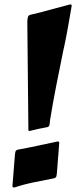

<svg xmlns="http://www.w3.org/2000/svg" viewBox="-20 -802 339 855"><path d="M260.7 -571.3Q245.1 -495.1 230.2 -419.2Q215.3 -343.3 202.6 -265.6Q201.7 -249.5 199.5 -243.2Q197.3 -236.8 188.5 -235.4Q169.4 -231.9 150.9 -228Q132.3 -224.1 111.8 -218.8Q107.9 -218.8 107.2 -220Q106.4 -221.2 106.4 -223.6L101.6 -706.1Q102.5 -721.7 105 -728Q107.4 -734.4 115.7 -736.3Q157.2 -745.6 199.7 -757.6Q242.2 -769.5 289.6 -781.7Q291 -782.2 293.9 -782.2Q299.3 -782.2 299.3 -777.3Q299.3 -776.9 297.4 -765.4Q295.4 -753.9 292.2 -735.8Q289.1 -717.8 285.2 -695.1Q281.2 -672.4 276.9 -649.7Q272.5 -627 268.3 -606.2Q264.2 -585.4 260.7 -571.3ZM243.7 -167Q242.2 -146 241.5 -134.8Q240.7 -123.5 240.2 -117.9Q239.7 -112.3 239.7 -110.8Q239.7 -109.4 239.5 -108.6Q239.3 -107.9 239 -105.7Q238.8 -103.5 238.3 -96.4Q237.8 -89.4 236.8 -75.7Q235.8 -62 233.9 -38.1Q232.9 -22 230.7 -15.9Q228.5 -9.8 219.7 -7.8Q178.2 0.5 132.8 9.5Q87.4 18.6 44.9 32.7Q43.5 33.2 40.5 33.2L36.1 29.3Q35.2 28.3 35.2 28.3L45.9 -105.5Q46.9 -121.1 49.1 -127.4Q51.3 -133.8 60.1 -135.7Q101.6 -143.1 144 -152.3Q186.5 -161.6 233.9 -171.4Q235.4 -171.9 238.3 -171.9Q243.7 -171.9 243.7 -167Z"/></svg>

Font: Carter One
Style: Regular
Weight: 400
Designer: vernon adams
Foundry: vernon adams
Version: Version 1.000